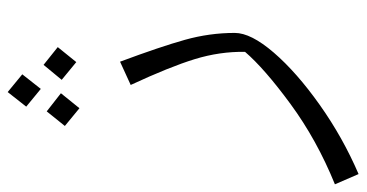

<svg xmlns="http://www.w3.org/2000/svg" viewBox="-290 -432 930 487"><g transform="rotate(-90 174.5 -188.0)"><path d="M-49 197Q64 151 154.5 84.5Q245 18 287 -31Q288 -95 268.5 -158.5Q249 -222 203 -321L262 -348Q300 -246 317.5 -183.5Q335 -121 335 -57Q335 -16 285 42Q235 100 152.5 158.5Q70 217 -23 257ZM230 -596 193 -549 148 -586 185 -633ZM299 -506 261 -459 216 -496 254 -542ZM182 -498 144 -451 99 -488 136 -534Z"/></g></svg>

Font: FiraGO Light
Style: Italic
Weight: 300
Italic angle: -8°
Designer: bBox Type GmbH
Foundry: bBox Type GmbH
Version: Version 1.001